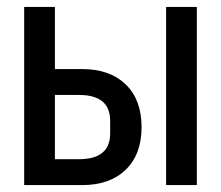

<svg xmlns="http://www.w3.org/2000/svg" viewBox="-20 -536 640 556"><path d="M50 0V-516H139V-336H218Q298 -336 344 -291.5Q390 -247 390 -168Q390 -89 344 -44.5Q298 0 218 0ZM139 -75H209Q299 -75 299 -150V-186Q299 -261 209 -261H139ZM461 0V-516H550V0Z"/></svg>

Font: IBM Plex Mono Text
Style: Regular
Weight: 450
Designer: Mike Abbink, Paul van der Laan, Pieter van Rosmalen
Foundry: Bold Monday
Version: Version 2.000